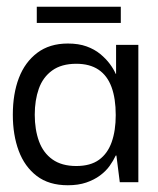

<svg xmlns="http://www.w3.org/2000/svg" viewBox="-20 -540 467 569"><path d="M181 9Q125 9 89 -18.5Q53 -46 35.5 -93Q18 -140 18 -200Q18 -262 36 -309Q54 -356 90.5 -383.5Q127 -411 181 -411Q213 -411 236.5 -402.5Q260 -394 277 -380Q294 -366 305.5 -350.5Q317 -335 323 -321H324V-407H390V0H335L325 -79H323Q316 -64 305 -48.5Q294 -33 276.5 -20Q259 -7 235.5 1Q212 9 181 9ZM206 -48Q248 -48 273.5 -66.5Q299 -85 311 -119Q323 -153 323 -199Q323 -248 310.5 -282Q298 -316 272 -333.5Q246 -351 206 -351Q162 -351 134.5 -331Q107 -311 95 -277Q83 -243 83 -200Q83 -156 95.5 -121.5Q108 -87 135.5 -67.5Q163 -48 206 -48ZM89 -472V-520H338V-472Z"/></svg>

Font: Darker Grotesque Medium
Style: Regular
Weight: 500
Designer: Gabriel Lam
Foundry: TypeRant
Version: Version 1.000;gftools[0.9.28]